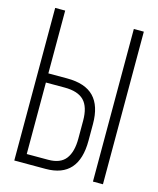

<svg xmlns="http://www.w3.org/2000/svg" viewBox="-107 -776 701 851"><g transform="rotate(15 243.5 -350.0)"><path d="M40 0V-700.2H85.9V-412.1H171.9Q255.4 -412.1 295.2 -370.8Q335 -329.6 335 -246.1V-169.9Q335 0 184.1 0ZM85.9 -42H184.1Q240.2 -42 264.6 -74.2Q289.1 -106.4 289.1 -167V-249Q289.1 -312.5 261 -341.3Q232.9 -370.1 171.9 -370.1H85.9ZM400.9 0V-700.2H446.8V0Z"/></g></svg>

Font: Bebas Neue Book
Style: Regular
Weight: 400
Designer: Ryoichi Tsunekawa
Foundry: Ryoichi Tsunekawa
Version: Version 001.003